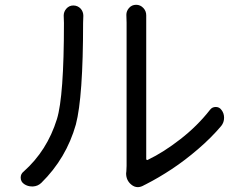

<svg xmlns="http://www.w3.org/2000/svg" viewBox="-20 -770 1021 802"><path d="M152.3 -5.9Q137.7 7.8 118.2 8.8Q115.2 8.8 113.3 8.8Q95.7 8.8 81.1 -1Q66.4 -10.7 66.4 -28.3Q66.4 -43.9 79.1 -53.7Q176.8 -140.6 217.8 -272.5Q247.1 -367.2 247.1 -673.8L246.1 -705.1Q246.1 -720.7 256.8 -733.4Q268.6 -747.1 286.1 -747.1Q304.7 -747.1 317.4 -733.4Q328.1 -720.7 328.1 -704.1L327.1 -674.8Q327.1 -365.2 296.9 -250Q256.8 -108.4 152.3 -5.9ZM583 2.9Q568.4 11.7 555.7 11.7Q541 11.7 528.3 1Q506.8 -16.6 506.8 -45.9Q506.8 -50.8 507.8 -54.7Q508.8 -66.4 508.8 -77.1V-675.8L507.8 -708Q507.8 -723.6 518.6 -736.3Q530.3 -750 548.8 -750Q566.4 -750 579.1 -736.3Q590.8 -723.6 590.8 -706.1V-675.8V-106.4Q590.8 -103.5 592.8 -102.1Q594.7 -100.6 597.7 -102.5Q663.1 -133.8 733.9 -189Q804.7 -244.1 857.4 -311.5Q866.2 -323.2 881.3 -323.2Q896.5 -323.2 905.3 -310.5Q916 -296.9 916 -278.3Q916 -258.8 904.3 -244.1Q862.3 -194.3 807.1 -147Q752 -99.6 697.3 -63.5Q642.6 -27.3 588.9 0Q585.9 2 583 2.9Z"/></svg>

Font: Gen Jyuu Gothic P Regular
Style: Regular
Weight: 400
Designer: [Source Han Sans]
Ryoko NISHIZUKA  (kana & ideographs); Paul D. Hunt (Latin, Greek & Cyrillic); Wenlong ZHANG  (bopomofo
Version: Version 1.002.20150607